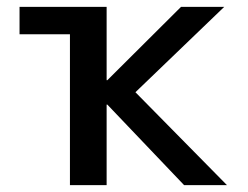

<svg xmlns="http://www.w3.org/2000/svg" viewBox="-20 -540 724 560"><path d="M184 -440H37V-520H291V-306H293L508 -520H634L375 -271L642 0H517L293 -235H291V0H184Z"/></svg>

Font: M PLUS 1p Medium
Style: Regular
Weight: 500
Version: Version 1.062